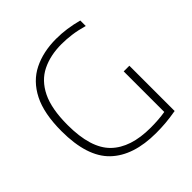

<svg xmlns="http://www.w3.org/2000/svg" viewBox="-199 -899 1054 1054"><g transform="rotate(-45 328.0 -372.0)"><path d="M418 5.5Q241.5 5.5 149.5 -82.8Q57.5 -171 57.5 -369Q57.5 -506.5 100 -590Q142.5 -673.5 218.5 -711.2Q294.5 -749 395 -749Q475.5 -749 560 -726V-683.5Q512.5 -697 472.8 -702.2Q433 -707.5 395.5 -707.5Q308.5 -707.5 243 -675.2Q177.5 -643 141.2 -569Q105 -495 105 -369.5Q105 -190 183.5 -113.2Q262 -36.5 417 -36.5Q480 -36.5 531 -45V-360H575V-8.5Q528.5 -0.5 492.5 2.5Q456.5 5.5 418 5.5Z"/></g></svg>

Font: Encode Sans XLt
Style: Regular
Weight: 200
Designer: Multiple Designers
Foundry: Impallari Type
Version: Version 3.002; ttfautohint (v1.8.3) -l 8 -r 50 -G 200 -x 14 